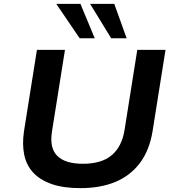

<svg xmlns="http://www.w3.org/2000/svg" viewBox="-20 -963 902 993"><path d="M396 10Q309 10 249 -10.5Q189 -31 153 -69Q117 -107 105.5 -161.5Q94 -216 104 -284L171 -705H316L249 -284Q235 -198 276 -157Q317 -116 409 -116Q505 -116 557.5 -160Q610 -204 624 -290L690 -705H836L769 -284Q753 -186 704 -120.5Q655 -55 577.5 -22.5Q500 10 396 10ZM555 -765 446 -943H571L635 -765ZM392 -765 271 -943H396L470 -765Z"/></svg>

Font: Nunito Sans 7pt SemiExpanded
Style: Bold Italic
Weight: 700
Width: 6
Italic angle: -9°
Designer: Vernon Adams
Foundry: Vernon Adams
Version: Version 3.101;gftools[0.9.27]